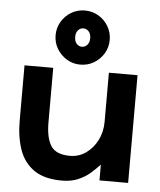

<svg xmlns="http://www.w3.org/2000/svg" viewBox="-55 -825 739 888"><g transform="rotate(5 314.5 -380.5)"><path d="M180.3 -500V-246.3Q180.3 -175.7 203.7 -138.5Q227 -101.3 292.7 -101.3Q333.7 -101.3 366.5 -124.5Q399.3 -147.7 419 -186.3Q438.7 -225 438.7 -272V-500H571.7V0H438.7V-73.3Q419.7 -52.7 396 -32Q372.3 -11.3 340.3 2.3Q308.3 16 265.3 16Q183.3 16 135.5 -17.3Q87.7 -50.7 67.3 -109.2Q47 -167.7 47 -243.3V-500ZM338.7 -651.6Q338.7 -671.7 328.3 -682.8Q317.8 -694 303.6 -694Q289.3 -694 279.2 -682.9Q269 -671.7 269 -651.7Q269 -631.3 279.1 -620Q289.2 -608.7 303.6 -608.7Q318 -608.7 328.3 -620Q338.7 -631.3 338.7 -651.6ZM178 -651.8Q178 -686 195.1 -714.6Q212.2 -743.2 240.7 -760.1Q269.1 -777 303.4 -777Q338.3 -777 366.8 -760Q395.3 -743 412.3 -714.4Q429.3 -685.8 429.3 -651.6Q429.3 -616.7 412.3 -588.3Q395.3 -560 366.7 -542.8Q338.1 -525.7 303.2 -525.7Q269 -525.7 240.7 -542.8Q212.3 -560 195.2 -588.4Q178 -616.9 178 -651.8Z"/></g></svg>

Font: Nata Sans
Style: Regular
Weight: 400
Designer: Daniel Uzquiano Cruz
Version: Version 1.001